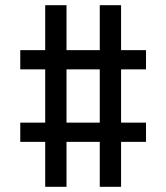

<svg xmlns="http://www.w3.org/2000/svg" viewBox="-20 -737 640 739"><path d="M154 -18V-191H58V-265H154V-470H58V-544H154V-717H236V-544H364V-717H446V-544H542V-470H446V-265H542V-191H446V-18H364V-191H236V-18ZM236 -265H364V-470H236Z"/></svg>

Font: Iosevka Slab Extended
Style: Regular
Weight: 400
Width: 7
Monospace: yes
Designer: Belleve Invis
Foundry: Belleve Invis
Version: Version 11.1.1; ttfautohint (v1.8.3)